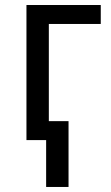

<svg xmlns="http://www.w3.org/2000/svg" viewBox="-20 -556 440 762"><path d="M85 0V-536.1H379.9V-460.9H173.8V-75.2H252V186H163.1V0Z"/></svg>

Font: Droid Sans
Style: Regular
Weight: 400
Foundry: Ascender Corporation
Version: Version 1.00 build 114